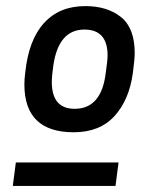

<svg xmlns="http://www.w3.org/2000/svg" viewBox="-20 -812 467 630"><path d="M222 -378Q60 -378 60 -535Q60 -554 63 -575Q74 -681 124.5 -736.5Q175 -792 260 -792Q332 -792 377 -756Q422 -720 422 -638Q422 -618 416 -573Q404 -484 355.5 -431Q307 -378 222 -378ZM359 -202H22L32 -279H369ZM225 -455Q313 -455 327 -573Q333 -614 333 -630Q333 -715 257 -715Q172 -715 155 -597Q150 -563 150 -543Q150 -455 225 -455Z"/></svg>

Font: Tanohe Sans Medium
Style: Italic
Weight: 500
Designer: Village Type and Design LLC & Cristiano Sobral
Foundry: Cooper Hewitt Smithsonian Design Museum
Version: Version 1.00;September 29, 2021;FontCreator 13.0.0.2655 64-b